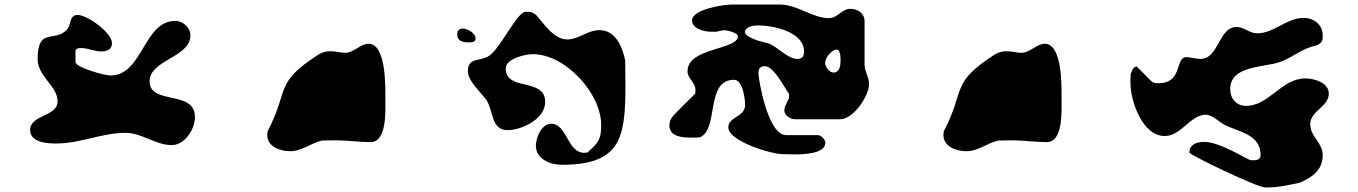

<svg xmlns="http://www.w3.org/2000/svg" viewBox="-20 -753 5989 847"><path d="M534 -167C606 -167 666 -113 737 -113C796 -113 840 -183 840 -237C840 -358 640 -288 640 -394C640 -490 820 -499 820 -597C820 -631 786 -661 754 -661C612 -661 611 -420 467 -420C441 -420 313 -455 313 -480V-527C313 -541 331 -541 339 -541C369 -541 396 -526 426 -526C452 -526 474 -534 474 -563C474 -609 365 -687 323 -687C283 -687 297 -643 273 -620C220 -566 146 -633 146 -493C146 -415 234 -374 234 -306C234 -238 113 -247 113 -180C113 -123 190 -120 229 -120C334 -120 430 -167 534 -167Z M1159 -157C1159 -106 1216 -86 1260 -86C1312 -86 1350 -121 1400 -133C1409 -133 1453 -134 1463 -134C1514 -134 1564 -126 1614 -126C1688 -126 1680 -263 1680 -321C1680 -370 1684 -560 1606 -560C1570 -560 1541 -520 1503 -520C1482 -520 1461 -527 1439 -527C1421 -527 1402 -523 1386 -513C1186 -384 1259 -361 1160 -173C1160 -171 1159 -159 1159 -157Z M2344 -110C2344 -51 2408 -26 2458 -26C2716 -26 2739 -142 2739 -373C2739 -390 2738 -470 2738 -487C2725 -546 2696 -620 2625 -620C2571 -620 2534 -579 2482 -579C2422 -579 2378 -651 2345 -687C2328 -701 2318 -701 2299 -701C2261 -701 2188 -540 2138 -507C2098 -480 2044 -502 2044 -439C2044 -395 2103 -344 2125 -313C2157 -267 2145 -179 2219 -179C2282 -179 2385 -228 2385 -303C2385 -413 2211 -348 2211 -451C2211 -495 2298 -514 2331 -514C2475 -514 2632 -340 2632 -203C2632 -139 2622 -125 2571 -80C2569 -80 2560 -79 2558 -79C2481 -79 2483 -207 2411 -207C2369 -207 2344 -146 2344 -110ZM1997 -600C1997 -572 2023 -566 2046 -566C2057 -566 2078 -565 2078 -583C2078 -608 2041 -627 2021 -627C2004 -627 1997 -616 1997 -600Z M3193 -191C3193 -130 3383 -73 3432 -73C3466 -73 3621 -60 3621 -124C3621 -138 3602 -157 3587 -157H3447C3368 -157 3326 -400 3326 -430C3326 -450 3333 -461 3354 -461C3394 -461 3441 -365 3460 -340C3461 -339 3461 -332 3461 -330C3461 -307 3440 -291 3440 -265C3440 -245 3466 -227 3487 -227H3687C3744 -227 3814 -329 3814 -383C3814 -412 3794 -438 3794 -467V-660C3794 -695 3762 -714 3732 -714C3693 -714 3676 -673 3636 -673C3565 -673 3497 -733 3420 -733H3207C3175 -733 3033 -713 3033 -663C3033 -625 3089 -613 3117 -613H3140C3144 -614 3170 -620 3174 -620C3185 -620 3235 -609 3235 -593C3235 -532 3013 -544 3013 -439C3013 -405 3048 -390 3048 -357C3048 -354 3047 -342 3047 -340C3033 -326 2967 -261 2954 -247C2941 -234 2933 -218 2933 -200C2933 -150 2990 -146 3027 -146C3033 -146 3061 -146 3067 -147C3153 -182 3090 -401 3218 -401C3257 -401 3267 -317 3267 -290C3267 -236 3193 -239 3193 -191ZM3620 -477C3620 -496 3648 -534 3670 -534C3690 -534 3688 -493 3688 -483C3688 -464 3684 -433 3657 -433C3637 -433 3620 -459 3620 -477ZM3266 -610C3266 -637 3309 -641 3325 -641C3385 -641 3527 -615 3527 -526C3527 -505 3519 -493 3497 -493C3456 -493 3411 -545 3374 -560C3356 -567 3286 -577 3267 -607C3267 -607 3266 -609 3266 -610Z M4142 -157C4142 -106 4199 -86 4243 -86C4295 -86 4333 -121 4383 -133C4392 -133 4436 -134 4446 -134C4497 -134 4547 -126 4597 -126C4671 -126 4663 -263 4663 -321C4663 -370 4667 -560 4589 -560C4553 -560 4524 -520 4486 -520C4465 -520 4444 -527 4422 -527C4404 -527 4385 -523 4369 -513C4169 -384 4242 -361 4143 -173C4143 -171 4142 -159 4142 -157Z M5227 -80C5227 -70 5525 74 5562 74C5617 74 5647 67 5714 53C5769 29 5815 -3 5815 -68C5815 -126 5760 -149 5760 -205C5760 -264 5842 -282 5842 -340C5842 -389 5778 -407 5738 -407C5633 -407 5579 -286 5477 -286C5435 -286 5407 -317 5407 -360C5407 -466 5561 -455 5628 -480C5689 -503 5720 -538 5788 -553C5815 -564 5815 -577 5815 -598C5815 -644 5776 -674 5731 -674C5656 -674 5600 -606 5526 -606C5492 -606 5468 -634 5435 -634C5355 -634 5358 -493 5275 -493C5254 -493 5234 -501 5213 -501C5163 -501 5199 -386 5091 -386C5082 -386 5067 -387 5061 -393L4994 -460C4993 -461 4984 -457 4981 -453C4978 -450 4969 -431 4968 -427C4967 -421 4967 -393 4967 -387C4967 -308 5019 -153 5118 -153C5192 -153 5230 -247 5301 -247C5324 -247 5361 -215 5374 -207C5432 -172 5541 -166 5541 -70C5541 -50 5526 -46 5511 -46C5508 -46 5497 -46 5494 -47C5450 -68 5356 -127 5291 -127C5258 -127 5227 -115 5227 -80Z"/></svg>

Font: CISF Camouflage Kit
Style: Ste
Weight: 400
Designer: Robert Jablonski, Jasper
Foundry: Cannot Into Space Fonts
Version: Version 1.27